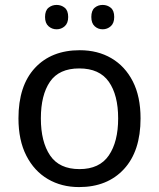

<svg xmlns="http://www.w3.org/2000/svg" viewBox="-20 -750 645 780"><path d="M551 -269Q551 -136 483.5 -63Q416 10 301 10Q230 10 174.5 -22.5Q119 -55 87 -117.5Q55 -180 55 -269Q55 -402 122 -474Q189 -546 304 -546Q377 -546 432.5 -513.5Q488 -481 519.5 -419.5Q551 -358 551 -269ZM146 -269Q146 -174 183.5 -118.5Q221 -63 303 -63Q384 -63 422 -118.5Q460 -174 460 -269Q460 -364 422 -418Q384 -472 302 -472Q220 -472 183 -418Q146 -364 146 -269ZM163 -681Q163 -707 177 -718.5Q191 -730 210 -730Q229 -730 243 -718.5Q257 -707 257 -681Q257 -656 243 -643.5Q229 -631 210 -631Q191 -631 177 -643.5Q163 -656 163 -681ZM351 -681Q351 -707 364.5 -718.5Q378 -730 397 -730Q416 -730 430 -718.5Q444 -707 444 -681Q444 -656 430 -643.5Q416 -631 397 -631Q378 -631 364.5 -643.5Q351 -656 351 -681Z"/></svg>

Font: Noto Sans Medefaidrin
Style: Regular
Weight: 400
Designer: Dalton Maag Ltd
Foundry: Dalton Maag Ltd
Version: Version 1.002; ttfautohint (v1.8.4.7-5d5b)